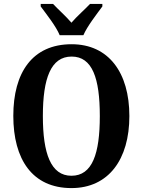

<svg xmlns="http://www.w3.org/2000/svg" viewBox="-20 -951 729 981"><path d="M285 -771H406C425 -816 475 -880 503 -918V-931H440C416 -905 371 -866 345 -835C319 -866 275 -905 251 -931H188V-918C216 -880 267 -816 285 -771ZM345 10C535 10 641 -137 641 -358C641 -580 535 -725 346 -725C145 -725 48 -580 48 -359C48 -137 145 10 345 10ZM345 -53C240 -53 199 -166 199 -358C199 -551 240 -662 346 -662C452 -662 490 -551 490 -358C490 -166 452 -53 345 -53Z"/></svg>

Font: Noto Serif Condensed
Style: Bold
Weight: 700
Width: 3
Designer: Monotype Design Team
Foundry: Monotype Imaging Inc.
Version: Version 2.015